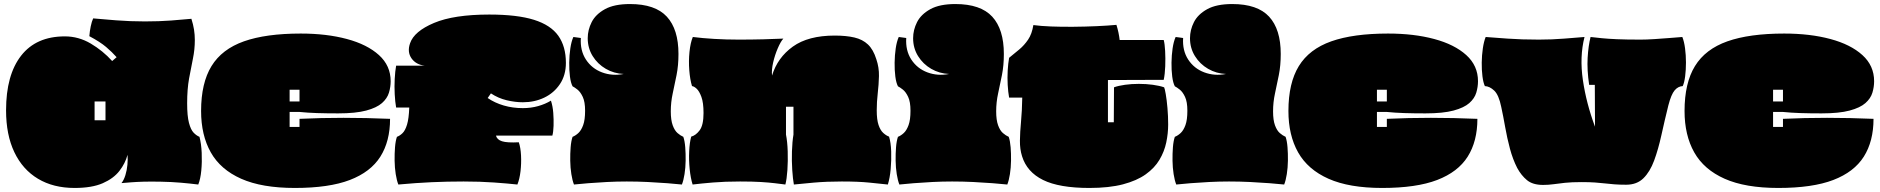

<svg xmlns="http://www.w3.org/2000/svg" viewBox="-20 -896 9304 950"><path d="M349 34Q244 34 168 -11.5Q92 -57 51 -143Q10 -229 10 -350Q10 -525 84.5 -620.5Q159 -716 301 -716Q369 -716 429 -680.5Q489 -645 535 -594L557 -613Q535 -638 505 -663.5Q475 -689 422 -717Q424 -742 429 -766Q434 -790 441 -805Q484 -801 554 -795.5Q624 -790 697 -790Q768 -790 826.5 -794.5Q885 -799 927 -803Q936 -775 940 -749.5Q944 -724 944 -698Q944 -651 934.5 -605.5Q925 -560 915.5 -507.5Q906 -455 906 -385Q906 -322 915 -288Q924 -254 938 -239.5Q952 -225 967 -219Q976 -185 978 -140Q980 -95 976 -52.5Q972 -10 961 17Q921 12 875 8Q829 4 776 3Q725 2 690 3Q655 4 630 6Q605 8 581 10Q593 -5 600.5 -29.5Q608 -54 610.5 -81Q613 -108 611 -130Q600 -88 571 -50.5Q542 -13 488.5 10.5Q435 34 349 34ZM448 -301H502V-394H448Z M1439 34Q1276 34 1173.5 -11.5Q1071 -57 1023 -142Q975 -227 975 -347Q975 -485 1026.5 -569Q1078 -653 1187 -691.5Q1296 -730 1468 -730Q1596 -730 1696.5 -703Q1797 -676 1855 -623.5Q1913 -571 1913 -494Q1913 -466 1904.5 -437.5Q1896 -409 1870 -386Q1844 -363 1792 -349Q1740 -335 1653 -335Q1595 -335 1548.5 -336.5Q1502 -338 1463 -342H1413V-268H1462V-308Q1674 -318 1910 -308Q1910 -197 1862 -121Q1814 -45 1711 -5.5Q1608 34 1439 34ZM1413 -394H1462V-452H1413Z M1951 17Q1943 -3 1938 -34.5Q1933 -66 1932.5 -101Q1932 -136 1934.5 -167.5Q1937 -199 1944 -219Q1958 -224 1971.5 -237Q1985 -250 1994 -279.5Q2003 -309 2005 -364H1940Q1935 -392 1933 -430Q1931 -468 1933 -505.5Q1935 -543 1940 -571H2082Q2038 -576 2016 -607.5Q1994 -639 2009 -682Q2029 -741 2127.5 -782.5Q2226 -824 2401 -824Q2539 -824 2622 -798Q2705 -772 2742.5 -719Q2780 -666 2780 -585Q2780 -524 2750.5 -480Q2721 -436 2673 -413Q2625 -390 2567 -390Q2529 -390 2487 -400Q2445 -410 2409 -434L2393 -411Q2428 -387 2472.5 -374Q2517 -361 2567 -361Q2607 -361 2642.5 -371Q2678 -381 2706 -398Q2715 -371 2717.5 -337.5Q2720 -304 2719 -273.5Q2718 -243 2713 -225H2434Q2439 -205 2464 -197Q2489 -189 2547 -192Q2556 -166 2558 -127Q2560 -88 2555.5 -49Q2551 -10 2540 17Q2494 12 2425 7Q2356 2 2274 2Q2192 2 2115.5 5.5Q2039 9 1951 17ZM2820 17Q2812 -3 2807 -34.5Q2802 -66 2801.5 -101Q2801 -136 2803.5 -167.5Q2806 -199 2813 -219Q2828 -225 2842 -238Q2856 -251 2865.5 -277Q2875 -303 2875 -348Q2875 -392 2863.5 -416.5Q2852 -441 2837.5 -452.5Q2823 -464 2813 -469Q2804 -486 2800 -517.5Q2796 -549 2796.5 -586Q2797 -623 2802 -657Q2807 -691 2817 -713Q2828 -712 2836 -710.5Q2844 -709 2854 -708Q2850 -646 2879 -601.5Q2908 -557 2958.5 -538Q3009 -519 3066 -530Q3018 -532 2977.5 -555.5Q2937 -579 2912.5 -618.5Q2888 -658 2888 -707Q2888 -748 2907.5 -786.5Q2927 -825 2973 -850.5Q3019 -876 3097 -876Q3222 -876 3279.5 -813.5Q3337 -751 3337 -629Q3337 -572 3327.5 -524.5Q3318 -477 3308.5 -433.5Q3299 -390 3299 -345Q3299 -302 3308.5 -276Q3318 -250 3332.5 -237.5Q3347 -225 3361 -219Q3368 -199 3370.5 -167.5Q3373 -136 3372.5 -101Q3372 -66 3367 -34.5Q3362 -3 3354 17Q3326 14 3281.5 10.5Q3237 7 3185 4.5Q3133 2 3081 2Q3033 2 2983.5 4.5Q2934 7 2891 10.5Q2848 14 2820 17Z M3407 17Q3397 -15 3392.5 -59Q3388 -103 3390 -147Q3392 -191 3400 -220Q3423 -226 3442 -251.5Q3461 -277 3461 -337Q3461 -388 3450.5 -416.5Q3440 -445 3427 -457Q3414 -469 3404 -470Q3394 -503 3390.5 -548.5Q3387 -594 3391.5 -639Q3396 -684 3408 -713Q3455 -707 3514 -703.5Q3573 -700 3635 -700Q3697 -700 3757 -701.5Q3817 -703 3856 -705Q3843 -691 3828.5 -657.5Q3814 -624 3805.5 -587Q3797 -550 3800 -522Q3827 -611 3903 -665.5Q3979 -720 4110 -720Q4167 -720 4207.5 -710.5Q4248 -701 4274.5 -676Q4301 -651 4316 -603Q4330 -562 4329 -519.5Q4328 -477 4323 -434.5Q4318 -392 4318 -350Q4318 -304 4327 -277.5Q4336 -251 4350.5 -238Q4365 -225 4379 -220Q4388 -191 4389.5 -147Q4391 -103 4387 -59Q4383 -15 4373 17Q4335 13 4281 7.5Q4227 2 4145 2Q4071 2 4007.5 7.5Q3944 13 3908 17Q3903 -10 3900 -54.5Q3897 -99 3898.5 -147Q3900 -195 3906 -230V-368H3869V-230Q3876 -195 3877.5 -147Q3879 -99 3876 -54.5Q3873 -10 3866 17Q3842 14 3813.5 10.5Q3785 7 3744 4.5Q3703 2 3642 2Q3567 2 3507.5 7Q3448 12 3407 17Z M4430 17Q4422 -3 4417 -34.5Q4412 -66 4411.5 -101Q4411 -136 4413.5 -167.5Q4416 -199 4423 -219Q4438 -225 4452 -238Q4466 -251 4475.5 -277Q4485 -303 4485 -348Q4485 -392 4473.5 -416.5Q4462 -441 4447.5 -452.5Q4433 -464 4423 -469Q4414 -486 4410 -517.5Q4406 -549 4406.5 -586Q4407 -623 4412 -657Q4417 -691 4427 -713Q4438 -712 4446 -710.5Q4454 -709 4464 -708Q4460 -646 4489 -601.5Q4518 -557 4568.5 -538Q4619 -519 4676 -530Q4628 -532 4587.5 -555.5Q4547 -579 4522.5 -618.5Q4498 -658 4498 -707Q4498 -748 4517.5 -786.5Q4537 -825 4583 -850.5Q4629 -876 4707 -876Q4832 -876 4889.5 -813.5Q4947 -751 4947 -629Q4947 -572 4937.5 -524.5Q4928 -477 4918.5 -433.5Q4909 -390 4909 -345Q4909 -302 4918.5 -276Q4928 -250 4942.5 -237.5Q4957 -225 4971 -219Q4978 -199 4980.5 -167.5Q4983 -136 4982.5 -101Q4982 -66 4977 -34.5Q4972 -3 4964 17Q4936 14 4891.5 10.5Q4847 7 4795 4.5Q4743 2 4691 2Q4643 2 4593.5 4.5Q4544 7 4501 10.5Q4458 14 4430 17Z M5370 34Q5221 34 5141 -5.5Q5061 -45 5037 -123Q5026 -158 5026.5 -200Q5027 -242 5032 -295Q5037 -348 5038 -413H4973Q4968 -441 4966 -476Q4964 -511 4966 -546.5Q4968 -582 4973 -610Q4999 -631 5023.5 -651.5Q5048 -672 5067 -700Q5086 -728 5093 -772Q5129 -767 5180.5 -765Q5232 -763 5290.5 -763.5Q5349 -764 5405 -766.5Q5461 -769 5504 -773Q5510 -754 5514 -735Q5518 -716 5520 -698H5738Q5743 -680 5745 -644Q5747 -608 5745.5 -568.5Q5744 -529 5738 -501L5462 -500V-291H5491L5492 -464Q5514 -472 5546.5 -476.5Q5579 -481 5615 -481Q5651 -481 5684 -476.5Q5717 -472 5740 -464Q5743 -459 5748 -430.5Q5753 -402 5756.5 -361.5Q5760 -321 5760 -280Q5760 -236 5750.5 -191Q5741 -146 5717 -105.5Q5693 -65 5649 -33.5Q5605 -2 5536.5 16Q5468 34 5370 34Z M5800 17Q5792 -3 5787 -34.5Q5782 -66 5781.5 -101Q5781 -136 5783.5 -167.5Q5786 -199 5793 -219Q5808 -225 5822 -238Q5836 -251 5845.5 -277Q5855 -303 5855 -348Q5855 -392 5843.5 -416.5Q5832 -441 5817.5 -452.5Q5803 -464 5793 -469Q5784 -486 5780 -517.5Q5776 -549 5776.5 -586Q5777 -623 5782 -657Q5787 -691 5797 -713Q5808 -712 5816 -710.5Q5824 -709 5834 -708Q5830 -646 5859 -601.5Q5888 -557 5938.5 -538Q5989 -519 6046 -530Q5998 -532 5957.5 -555.5Q5917 -579 5892.5 -618.5Q5868 -658 5868 -707Q5868 -748 5887.5 -786.5Q5907 -825 5953 -850.5Q5999 -876 6077 -876Q6202 -876 6259.5 -813.5Q6317 -751 6317 -629Q6317 -572 6307.5 -524.5Q6298 -477 6288.5 -433.5Q6279 -390 6279 -345Q6279 -302 6288.5 -276Q6298 -250 6312.5 -237.5Q6327 -225 6341 -219Q6348 -199 6350.5 -167.5Q6353 -136 6352.5 -101Q6352 -66 6347 -34.5Q6342 -3 6334 17Q6306 14 6261.5 10.5Q6217 7 6165 4.5Q6113 2 6061 2Q6013 2 5963.5 4.5Q5914 7 5871 10.5Q5828 14 5800 17Z M6819 34Q6656 34 6553.5 -11.5Q6451 -57 6403 -142Q6355 -227 6355 -347Q6355 -485 6406.5 -569Q6458 -653 6567 -691.5Q6676 -730 6848 -730Q6976 -730 7076.5 -703Q7177 -676 7235 -623.5Q7293 -571 7293 -494Q7293 -466 7284.5 -437.5Q7276 -409 7250 -386Q7224 -363 7172 -349Q7120 -335 7033 -335Q6975 -335 6928.5 -336.5Q6882 -338 6843 -342H6793V-268H6842V-308Q7054 -318 7290 -308Q7290 -197 7242 -121Q7194 -45 7091 -5.5Q6988 34 6819 34ZM6793 -394H6842V-452H6793Z M7615 19Q7564 19 7535.5 -4.5Q7507 -28 7487 -65Q7465 -108 7451 -160.5Q7437 -213 7427.5 -267Q7418 -321 7408 -367Q7396 -426 7373.5 -447.5Q7351 -469 7327 -470Q7319 -487 7315 -518.5Q7311 -550 7311.5 -586.5Q7312 -623 7317 -657Q7322 -691 7331 -713Q7369 -710 7438.5 -705Q7508 -700 7594 -700Q7659 -700 7720.5 -705Q7782 -710 7820 -713Q7795 -615 7812 -499.5Q7829 -384 7872 -269L7871 -476H7843Q7832 -550 7835.5 -610Q7839 -670 7850 -713Q7876 -710 7905.5 -707Q7935 -704 7980.5 -702Q8026 -700 8097 -700Q8127 -700 8165.5 -702.5Q8204 -705 8241.5 -708Q8279 -711 8304 -713Q8313 -691 8317.5 -657Q8322 -623 8322 -586.5Q8322 -550 8318 -518.5Q8314 -487 8306 -470Q8283 -469 8266 -449Q8249 -429 8235 -375Q8216 -298 8200.5 -227.5Q8185 -157 8164.5 -101.5Q8144 -46 8111.5 -14Q8079 18 8026 18Q7992 18 7967.5 16Q7943 14 7921 11.5Q7899 9 7872 7Q7845 5 7805 5Q7756 5 7723.5 8.5Q7691 12 7666.5 15.5Q7642 19 7615 19Z M8779 34Q8616 34 8513.5 -11.5Q8411 -57 8363 -142Q8315 -227 8315 -347Q8315 -485 8366.5 -569Q8418 -653 8527 -691.5Q8636 -730 8808 -730Q8936 -730 9036.5 -703Q9137 -676 9195 -623.5Q9253 -571 9253 -494Q9253 -466 9244.5 -437.5Q9236 -409 9210 -386Q9184 -363 9132 -349Q9080 -335 8993 -335Q8935 -335 8888.5 -336.5Q8842 -338 8803 -342H8753V-268H8802V-308Q9014 -318 9250 -308Q9250 -197 9202 -121Q9154 -45 9051 -5.5Q8948 34 8779 34ZM8753 -394H8802V-452H8753Z"/></svg>

Font: Oi
Style: Regular
Weight: 400
Designer: Kostas Bartsokas, Mohamad Dakak
Foundry: Foundry5
Version: Version 4.000